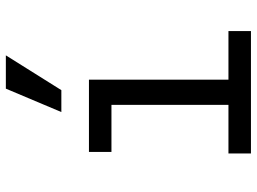

<svg xmlns="http://www.w3.org/2000/svg" viewBox="-128 -728 857 640"><g transform="rotate(-90 300.0 -408.5)"><path d="M108 0H516V-75H354V-540H113V-465H270V-75H108ZM435 -817H324L246 -632H319Z"/></g></svg>

Font: CommitMonoNiceRocks
Style: Regular
Weight: 400
Monospace: yes
Designer: Eigil Nikolajsen
Foundry: Eigil Nikolajsen
Version: Version 1.143